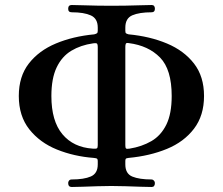

<svg xmlns="http://www.w3.org/2000/svg" viewBox="-20 -746 889 766"><path d="M266 0Q252 0 252 -16Q252 -21 255.5 -25.5Q259 -30 266 -30Q315 -30 342.5 -42Q370 -54 370 -90V-104Q370 -110 367.5 -112.5Q365 -115 354 -116Q275 -122 207 -149.5Q139 -177 97 -230Q55 -283 55 -363Q55 -441 95 -492.5Q135 -544 203 -572.5Q271 -601 356 -609Q364 -611 367 -613.5Q370 -616 370 -623V-636Q370 -672 342.5 -684.5Q315 -697 266 -697Q252 -697 252 -711Q252 -726 266 -726Q282 -726 310 -725Q338 -724 368.5 -723.5Q399 -723 424 -723Q450 -723 481 -723.5Q512 -724 540.5 -725Q569 -726 585 -726Q598 -726 598 -711Q598 -697 585 -697Q536 -697 508 -685Q480 -673 480 -636V-623Q480 -615 483 -613Q486 -611 493 -609Q578 -601 646 -572.5Q714 -544 754 -492.5Q794 -441 794 -363Q794 -285 754 -232.5Q714 -180 646 -152Q578 -124 493 -116Q484 -115 482 -112.5Q480 -110 480 -104V-90Q480 -53 508 -41.5Q536 -30 585 -30Q590 -30 594 -25.5Q598 -21 598 -16Q598 0 585 0Q569 0 540.5 -1Q512 -2 481 -3Q450 -4 424 -4Q399 -4 368.5 -3Q338 -2 310 -1Q282 0 266 0ZM350 -153Q364 -152 367 -154.5Q370 -157 370 -167V-559Q370 -568 367.5 -571.5Q365 -575 351 -573Q302 -566 264.5 -543.5Q227 -521 206 -477Q185 -433 185 -363Q185 -263 229 -210.5Q273 -158 350 -153ZM497 -153Q546 -161 584 -183Q622 -205 643.5 -248.5Q665 -292 665 -363Q665 -469 618.5 -516.5Q572 -564 494 -574Q484 -576 482 -571.5Q480 -567 480 -559V-167Q480 -157 482.5 -154Q485 -151 497 -153Z"/></svg>

Font: Zen Old Mincho
Style: Bold
Weight: 700
Designer: Yoshimichi Ohira
Foundry: Positype
Version: Version 1.500